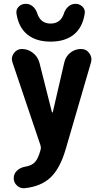

<svg xmlns="http://www.w3.org/2000/svg" viewBox="-20 -990 540 1017"><path d="M318.4 -918Q325.2 -940.4 341.8 -955.1Q358.4 -969.7 379.9 -969.7Q402.3 -969.7 417.5 -954.1Q432.6 -938.5 428.7 -917Q417 -843.8 370.6 -806.6Q324.2 -769.5 248 -769.5Q171.9 -769.5 125.5 -806.6Q79.1 -843.8 67.4 -917Q63.5 -938.5 78.6 -954.1Q93.8 -969.7 116.2 -969.7Q138.7 -969.7 154.8 -955.1Q170.9 -940.4 177.7 -918Q195.3 -865.2 248 -865.2Q300.8 -865.2 318.4 -918ZM409.2 -730.5Q437.5 -730.5 453.6 -707.5Q469.7 -684.6 461.9 -659.2L328.1 -200.2Q297.9 -96.7 247.1 -49.3Q196.3 -2 110.4 6.8Q86.9 8.8 69.8 -7.3Q52.7 -23.4 52.7 -45.9Q52.7 -69.3 69.3 -85.4Q85.9 -101.6 110.4 -106.4Q148.4 -112.3 166 -132.3Q183.6 -152.3 195.3 -198.2Q198.2 -208 194.3 -220.7L45.9 -660.2Q37.1 -685.5 53.2 -708Q69.3 -730.5 95.7 -730.5Q127.9 -730.5 153.8 -710.4Q179.7 -690.4 188.5 -659.2L254.9 -396.5Q255.9 -394.5 257.3 -394Q258.8 -393.6 259.8 -396.5L320.3 -658.2Q327.1 -690.4 352.1 -710.4Q377 -730.5 409.2 -730.5Z"/></svg>

Font: Rounded-X Mgen+ 1mn bold
Style: Bold
Weight: 700
Designer: [Source Han Sans]
Ryoko NISHIZUKA  (kana & ideographs); Paul D. Hunt (Latin, Greek & Cyrillic); Wenlong ZHANG  (bopomofo
Version: Version 1.059.20150602